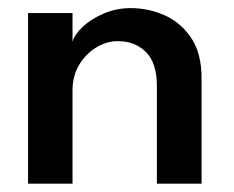

<svg xmlns="http://www.w3.org/2000/svg" viewBox="-20 -442 562 462"><path d="M295 -422.5Q336.5 -422.5 375.5 -405.5Q414.5 -388.5 439.8 -351.2Q465 -314 465 -254.5V0H357.5V-235Q357.5 -290.5 331.2 -316.8Q305 -343 263.5 -343Q236 -343 211 -327.5Q186 -312 170.2 -285.5Q154.5 -259 154.5 -224.5V0H47.5V-410.5H154.5V-341.5Q159 -358.5 178.8 -377.2Q198.5 -396 229 -409.2Q259.5 -422.5 295 -422.5Z"/></svg>

Font: League Spartan Medium
Style: Regular
Weight: 500
Foundry: The League of Moveable Type
Version: Version 2.002